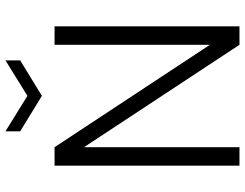

<svg xmlns="http://www.w3.org/2000/svg" viewBox="-120 -806 925 726"><g transform="rotate(-90 343.0 -442.5)"><path d="M606.9 -699.2V0H537.1L149.9 -587.9V0H80.1V-699.2H149.9L537.1 -111.8V-699.2ZM210 -829.1V-884.8L344.2 -801.8L478 -884.8V-829.1L344.2 -747.1Z"/></g></svg>

Font: PoppinsZ Light
Style: Regular
Weight: 300
Designer: Ninad Kale (Devanagari), Jonny Pinhorn (Latin)
Foundry: Indian Type Foundry
Version: Version 3.002;FEAKit 1.0